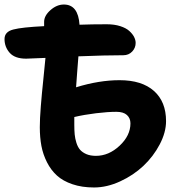

<svg xmlns="http://www.w3.org/2000/svg" viewBox="-36 -766 780 845"><path d="M377.9 59.1Q324.7 59.1 283 44.9Q241.2 30.8 214.6 6.6Q188 -17.6 170.7 -52Q153.3 -86.4 146.2 -124Q139.2 -161.6 139.2 -206.1Q139.2 -243.2 143.6 -297.9Q147.9 -352.5 154.8 -417.5Q161.6 -482.4 164.1 -511.2Q145.5 -510.7 116.5 -509.3Q87.4 -507.8 79.1 -507.8Q29.8 -507.8 6.8 -533.4Q-16.1 -559.1 -16.1 -594.2Q-16.1 -626.5 22.9 -636.2Q59.6 -646 158.2 -650.9V-669.9Q158.2 -696.8 186 -721.4Q213.9 -746.1 245.1 -746.1Q308.1 -746.1 314 -657.2Q367.2 -659.2 434.1 -659.2Q467.3 -659.2 493.2 -650.9Q519 -642.6 533.2 -629.6Q547.4 -616.7 554.2 -603.3Q561 -589.8 561 -577.1Q561 -555.2 545.7 -539.1Q530.3 -522.9 506.8 -522.9Q427.2 -522.9 309.1 -518.1Q307.6 -499 304 -452.9Q300.3 -406.7 298.8 -381.8Q400.4 -413.1 490.2 -413.1Q588.4 -413.1 641.6 -365.7Q694.8 -318.4 694.8 -232.9Q694.8 -183.6 667 -130.6Q639.2 -77.6 595.2 -36.1Q551.3 5.4 492.9 32.2Q434.6 59.1 377.9 59.1ZM291 -216.8Q291 -192.4 292.7 -174.3Q294.4 -156.2 300.3 -137.5Q306.2 -118.7 316.4 -106.9Q326.7 -95.2 344.2 -87.6Q361.8 -80.1 386.2 -80.1Q442.9 -80.1 490.5 -124.8Q538.1 -169.4 538.1 -223.1Q538.1 -245.6 522.7 -259.8Q507.3 -273.9 476.1 -273.9Q439 -273.9 386.5 -267.6Q334 -261.2 291 -251Z"/></svg>

Font: Shantell Sans Bouncy
Style: Bold
Weight: 700
Designer: Stephen Nixon, Anya Danilova, Shantell Martin
Foundry: Arrow Type
Version: Version 1.006;[9816181b4]